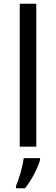

<svg xmlns="http://www.w3.org/2000/svg" viewBox="-20 -780 298 1021"><path d="M173 0V-760H85V0ZM193 70V61H106C101 104 80 176 65 209V221H113C149 178 184 106 193 70Z"/></svg>

Font: Noto Sans Sunuwar
Style: Regular
Weight: 400
Designer: Anshuman Pandey
Foundry: Jamra Patel LLC
Version: Version 1.000